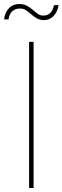

<svg xmlns="http://www.w3.org/2000/svg" viewBox="-35 -936 311 956"><path d="M132.3 -727.5V0H109.9V-727.5ZM184.1 -835.9Q163.6 -835.9 148.4 -844.7Q133.3 -853.5 120.6 -864.7Q107.9 -876 94.7 -884.8Q81.5 -893.6 64.5 -893.6Q40.5 -893.6 25.4 -879.2Q10.3 -864.7 7.8 -839.4H-14.6Q-11.7 -872.6 8.8 -894.3Q29.3 -916 60.5 -916Q83.5 -916 99.4 -907.2Q115.2 -898.4 127.9 -887.2Q140.6 -876 152.8 -867.2Q165 -858.4 180.2 -858.4Q201.2 -858.4 214.6 -870.6Q228 -882.8 233.9 -910.6H256.8Q251 -876 231.4 -856Q211.9 -835.9 184.1 -835.9Z"/></svg>

Font: Inter 16pt Thin
Style: Regular
Weight: 250
Version: Version 4.001;git-66647c0bb